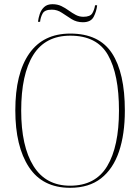

<svg xmlns="http://www.w3.org/2000/svg" viewBox="-20 -885 669 915"><path d="M314 10Q183 10 118 -88.5Q53 -187 53 -359Q53 -535 119.5 -630Q186 -725 315 -725Q452 -725 513.5 -631.5Q575 -538 575 -358Q575 -245 547 -162.5Q519 -80 461.5 -35Q404 10 314 10ZM314 0Q435 0 491 -93.5Q547 -187 547 -358Q547 -531 494.5 -623Q442 -715 315 -715Q196 -715 138.5 -623Q81 -531 81 -358Q81 -188 139.5 -94Q198 0 314 0ZM375 -779Q345 -779 321 -794Q297 -809 275 -824Q253 -839 227 -839Q193 -839 183 -820.5Q173 -802 171 -781H161Q163 -799 169.5 -818.5Q176 -838 190.5 -851.5Q205 -865 230 -865Q254 -865 272.5 -856Q291 -847 307.5 -835Q324 -823 341 -814Q358 -805 377 -805Q410 -805 420 -822Q430 -839 433 -860H443Q440 -831 426.5 -805Q413 -779 375 -779Z"/></svg>

Font: Noto Serif Display SemiCondensed Thin
Style: Regular
Weight: 100
Width: 4
Designer: Monotype Design Team
Foundry: Monotype Imaging Inc.
Version: Version 2.009